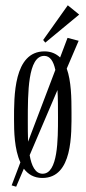

<svg xmlns="http://www.w3.org/2000/svg" viewBox="-20 -758 324 725"><path d="M235 -615 207 -541C192 -555 173 -564 148 -564C31 -564 33 -393 33 -306C33 -264 34 -194 57 -145L24 -58L41 -53L70 -121C86 -100 108 -86 140 -86C255 -86 250 -253 250 -334C250 -388 249 -452 232 -499L277 -604ZM141 -102C113 -102 99 -132 92 -172L197 -418C199 -387 199 -351 199 -315C199 -231 199 -102 141 -102ZM147 -547C169 -547 182 -527 189 -494L86 -223C85 -250 85 -278 85 -302C85 -407 85 -547 147 -547ZM143 -607 151 -597 279 -703 236 -738Z"/></svg>

Font: Bigelow Rules
Style: Regular
Weight: 400
Designer: Astigmatic (AOETI)
Foundry: Astigmatic (AOETI)
Version: Version 1.000